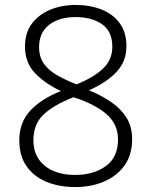

<svg xmlns="http://www.w3.org/2000/svg" viewBox="-20 -811 612 776"><path d="M285 -55Q219 -55 168 -76Q117 -97 87.5 -139Q58 -181 58 -244Q58 -316 102 -363.5Q146 -411 226 -443Q161 -474 121 -516Q81 -558 81 -623Q81 -678 108.5 -715Q136 -752 182.5 -771.5Q229 -791 286 -791Q344 -791 390.5 -772.5Q437 -754 464 -717Q491 -680 491 -624Q491 -564 452 -521.5Q413 -479 340 -446Q391 -425 430 -398Q469 -371 491.5 -335Q514 -299 514 -249Q514 -185 483 -142Q452 -99 400 -77Q348 -55 285 -55ZM289 -470Q357 -497 395.5 -533Q434 -569 434 -622Q434 -684 392.5 -713Q351 -742 285 -742Q219 -742 178.5 -710.5Q138 -679 138 -621Q138 -581 157 -554Q176 -527 210 -507.5Q244 -488 289 -470ZM284 -104Q358 -104 407.5 -139.5Q457 -175 457 -248Q457 -303 419 -341.5Q381 -380 301 -410L277 -418Q199 -388 157 -349Q115 -310 115 -244Q115 -179 160.5 -141.5Q206 -104 284 -104Z"/></svg>

Font: Noto Sans Malayalam UI Light
Style: Regular
Weight: 300
Designer: Jelle Bosma - Monotype Design Team
Foundry: Monotype Imaging Inc.
Version: Version 2.104; ttfautohint (v1.8.4.7-5d5b)